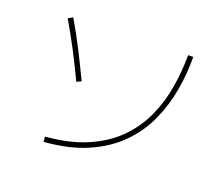

<svg xmlns="http://www.w3.org/2000/svg" viewBox="-123 -912 1247 1096"><g transform="rotate(20 500.0 -364.0)"><path d="M238 10 235 -21Q382 -33 487 -79Q592 -125 661.5 -195.5Q731 -266 771 -354Q811 -442 827.5 -540Q844 -638 844 -737L875 -738Q876 -635 858 -533.5Q840 -432 798 -339.5Q756 -247 683 -173Q610 -99 500.5 -50.5Q391 -2 238 10ZM324 -389 296 -376Q257 -459 215 -539.5Q173 -620 126 -700L154 -716Q201 -636 243 -553.5Q285 -471 324 -389Z"/></g></svg>

Font: Murecho ExtraLight
Style: Regular
Weight: 200
Designer: Neil Summerour
Foundry: Positype
Version: Version 1.010; ttfautohint (v1.8.3)